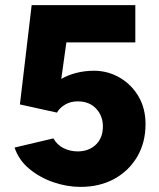

<svg xmlns="http://www.w3.org/2000/svg" viewBox="-20 -720 624 752"><path d="M295 12Q243 12 190 -6Q137 -24 95.5 -58Q54 -92 37 -142L189 -178Q204 -152 229.5 -139.5Q255 -127 284 -127Q328 -127 355.5 -153.5Q383 -180 383 -225Q383 -266 356.5 -294.5Q330 -323 284 -323Q256 -323 234.5 -310Q213 -297 203 -279L58 -311L104 -700H510V-554H240L220 -411Q246 -426 279 -434.5Q312 -443 351 -443Q405 -442 450.5 -415Q496 -388 523 -341.5Q550 -295 550 -234Q550 -161 517 -105.5Q484 -50 427 -19Q370 12 295 12Z"/></svg>

Font: Figtree Light ExtraBold
Style: Regular
Weight: 800
Version: Version 2.001;gftools[0.9.30]